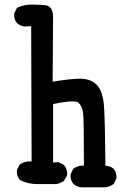

<svg xmlns="http://www.w3.org/2000/svg" viewBox="-20 -795 540 821"><path d="M289.1 -361.3Q260.7 -361.3 207 -350.1V-100.1L230 -101.6L252.9 -90.3L253.9 -88.9Q267.1 -73.2 267.1 -52.7Q267.1 -49.3 266.6 -44.4L253.9 -22L252.4 -21Q237.3 -10.3 219.2 -7.8H140.6Q99.6 -7.8 65.4 -24.9L64.5 -26.4Q52.2 -40 52.2 -60.5Q52.2 -63.5 52.7 -68.4L64 -91.3L65.9 -92.3Q83.5 -105 106.9 -105Q110.8 -105 115.2 -104.5L113.3 -683.1L85.4 -681.6Q66.9 -684.1 53.2 -695.8Q40.5 -710 40.5 -730.5Q40.5 -733.9 41 -738.3L52.7 -761.7Q82 -775.4 114.3 -775.4Q145 -775.4 172.4 -772.9Q193.4 -771 201.7 -752.4Q207 -740.7 207 -722.7L205.1 -445.8Q283.2 -458.5 321.3 -458.5Q373.5 -458.5 398.9 -426.3Q418.5 -400.4 423.8 -352.5Q428.7 -307.1 430.7 -86.4Q449.7 -85.4 465.3 -74.2Q478 -59.6 478 -39.1Q478 -36.1 477.5 -31.2L466.3 -8.3L464.4 -7.3Q449.2 3.4 431.2 5.9H326.7Q308.1 3.4 294.4 -8.3Q281.7 -22.5 281.7 -43Q281.7 -45.9 282.2 -50.8L293.5 -73.7Q304.7 -81.5 314.7 -84.2Q324.7 -86.9 335 -86.9Q336.9 -86.9 338.9 -86.9Q338.9 -286.1 335 -314.5Q331.5 -340.8 315.4 -356Q313.5 -357.9 307.4 -359.6Q301.3 -361.3 289.1 -361.3Z"/></svg>

Font: Bakudai
Style: Bold
Weight: 700
Version: Version 1.48